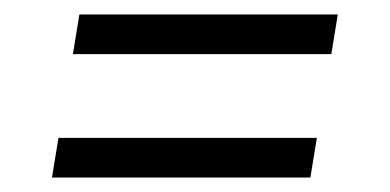

<svg xmlns="http://www.w3.org/2000/svg" viewBox="-20 -473 540 266"><path d="M81 -398 90 -453H448L439 -398ZM52 -227 61 -282H419L410 -227Z"/></svg>

Font: Iosevka Curly Slab Light
Style: Italic
Weight: 300
Italic angle: -9°
Monospace: yes
Designer: Belleve Invis
Foundry: Belleve Invis
Version: Version 22.1.2; ttfautohint (v1.8.4)